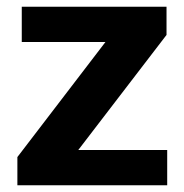

<svg xmlns="http://www.w3.org/2000/svg" viewBox="-20 -549 546 569"><path d="M31.5 -83.5 292.5 -424.5H44.5V-529H473.5V-445.5L212 -104.5H475.5V0H31.5Z"/></svg>

Font: 1883 Sans
Style: Bold
Weight: 700
Designer: 1883 Sans project is a fork of Public Sans.
Version: Version 1.009